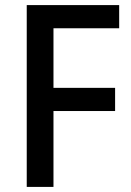

<svg xmlns="http://www.w3.org/2000/svg" viewBox="-20 -734 514 754"><path d="M190 0V-298H432V-389H190V-623H448V-714H85V0Z"/></svg>

Font: Noto Sans Lao SemiCondensed Medium
Style: Regular
Weight: 500
Width: 4
Designer: Monotype Design Team
Foundry: Monotype Imaging Inc.
Version: Version 2.003